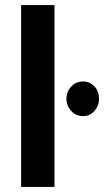

<svg xmlns="http://www.w3.org/2000/svg" viewBox="-20 -734 409 754"><path d="M63 0V-714H194V0ZM241 -346Q241 -374 259.5 -394Q278 -414 307 -414Q333 -414 351 -394.5Q369 -375 369 -346Q369 -319 351 -298.5Q333 -278 307 -278Q278 -278 259.5 -298.5Q241 -319 241 -346Z"/></svg>

Font: Mukta Mahee
Style: Bold
Weight: 700
Designer: Shuchita Grover, Noopur Datye, Girish Dalvi, Yashodeep Gholap
Foundry: Ek Type
Version: Version 2.538;PS 1.000;hotconv 16.6.51;makeotf.lib2.5.65220;